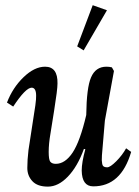

<svg xmlns="http://www.w3.org/2000/svg" viewBox="-20 -691 524 724"><path d="M383.3 -652.3 295.4 -501 271 -516.1 329.6 -671.4ZM323.2 -398.9Q340.3 -439.5 381.3 -439.5Q392.6 -439.5 401.9 -437L409.7 -423.3L375.5 -236.3L367.2 -138.7Q363.3 -98.1 363.8 -86.9Q364.7 -70.8 368.2 -65.9Q372.6 -60.1 384.3 -60.1Q395.5 -60.1 418.5 -83Q440.9 -105.5 455.6 -131.8L474.6 -118.2Q436.5 12.2 331.5 11.7Q289.1 11.7 288.1 -47.9Q288.1 -78.6 301.8 -128.4L296.4 -129.4Q272.5 -63 235.8 -24.9Q199.7 12.7 160.6 12.7Q121.1 12.7 102.1 -7.8Q83 -28.3 83 -57.6Q83 -87.9 87.4 -125L113.3 -293.9Q116.7 -319.3 116.2 -330.1Q116.2 -359.9 99.6 -360.4Q76.7 -360.4 29.8 -289.1L6.3 -304.2Q27.8 -360.4 68.8 -399.9Q109.9 -439.5 149.9 -439.5Q198.2 -439.5 196.8 -376Q196.8 -353 184.1 -273.9L170.4 -188Q163.6 -148.9 163.6 -118.2Q163.6 -89.4 169.4 -81.5Q175.8 -73.2 190.4 -73.2Q225.6 -73.2 253.9 -115.7Q282.2 -158.7 305.2 -257.3Q306.6 -360.8 323.2 -398.9Z"/></svg>

Font: Neuton Cursive
Style: Regular
Weight: 500
Designer: Brian M Zick
Version: Version 1.43